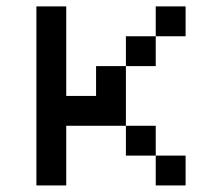

<svg xmlns="http://www.w3.org/2000/svg" viewBox="-20 -565 676 585"><path d="M90.9 -545.5V0H181.8V-181.8H363.6V-363.6H272.7V-272.7H181.8V-545.5ZM454.5 -545.5V-454.5H545.5V-545.5ZM363.6 -454.5V-363.6H454.5V-454.5ZM363.6 -181.8V-90.9H454.5V-181.8ZM454.5 -90.9V0H545.5V-90.9Z"/></svg>

Font: Departure Mono
Style: Regular
Weight: 400
Monospace: yes
Designer: Helena Zhang
Version: Version 1.500;Glyphs 3.3.1 (3343)